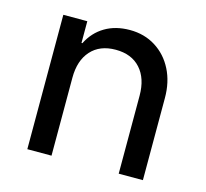

<svg xmlns="http://www.w3.org/2000/svg" viewBox="-81 -600 739 690"><g transform="rotate(15 289.0 -254.5)"><path d="M75.8 0V-500H165V-419.2H168.3Q190 -462.5 229.2 -485.8Q268.3 -509.2 321.7 -509.2Q375.8 -509.2 417.5 -482.9Q459.2 -456.7 482.5 -410.8Q505.8 -365 505.8 -305.8V0H415.8V-290Q415.8 -354.2 382.9 -390.8Q350 -427.5 290.8 -427.5Q231.7 -427.5 198.8 -390.8Q165.8 -354.2 165.8 -290V0Z"/></g></svg>

Font: Funnel Sans Light
Style: Regular
Weight: 400
Version: Version 1.000